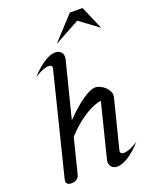

<svg xmlns="http://www.w3.org/2000/svg" viewBox="-172 -1040 901 1138"><g transform="rotate(-20 278.5 -471.0)"><path d="M45 -19Q45 -22 47 -32L205 -666Q207 -672 207 -677Q207 -693 186 -693Q151 -693 95 -656Q136 -702 177 -729Q218 -756 250 -756Q271 -756 284 -744Q297 -732 297 -711Q297 -703 294 -692L206 -344Q267 -407 319.5 -443.5Q372 -480 402 -480Q419 -480 440 -468.5Q461 -457 475 -438Q489 -419 489 -399Q489 -394 487 -386L411 -84Q409 -80 409 -74Q409 -57 431 -57Q466 -57 522 -94Q481 -48 440 -21Q399 6 367 6Q346 6 333 -6Q320 -18 320 -39Q320 -48 323 -58L407 -394Q360 -388 299 -348.5Q238 -309 183 -248L129 -32Q120 6 78 6Q45 6 45 -19ZM413 -948H493L557 -800L438 -888L277 -800Z"/></g></svg>

Font: Srisakdi
Style: Bold
Weight: 700
Designer: Cadson Demak Co.,Ltd.
Foundry: Cadson Demak Co.,Ltd.
Version: Version 1.000